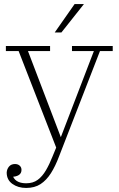

<svg xmlns="http://www.w3.org/2000/svg" viewBox="-20 -721 585 947"><path d="M109 183Q143 183 166 166Q189 149 206.5 119Q224 89 239 51L269 -22L276 -34L443 -469H335V-494H536V-469H473L271 51Q253 99 231 133.5Q209 168 180 187Q151 206 109 206ZM265 27 72 -469H9V-494H227V-469H118L284 -34ZM54 88Q68 88 77 96Q86 104 86 117Q86 134 72.5 142.5Q59 151 37 151L40 136Q45 160 62.5 171.5Q80 183 109 183V206Q69 206 41 186Q13 166 13 130Q14 113 24.5 100.5Q35 88 54 88ZM250 -561 348 -701H394L283 -561Z"/></svg>

Font: Montagu Slab 144pt ExtraLight
Style: Regular
Weight: 250
Version: Version 1.000